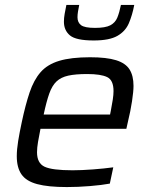

<svg xmlns="http://www.w3.org/2000/svg" viewBox="-20 -750 611 778"><path d="M251 8Q175 8 130.5 -4Q86 -16 67 -43.5Q48 -71 48 -117Q48 -144 53.5 -178Q59 -212 68 -254Q83 -325 100 -375.5Q117 -426 144.5 -457.5Q172 -489 220 -503.5Q268 -518 345 -518Q412 -518 450.5 -506Q489 -494 505 -468.5Q521 -443 521 -402Q521 -380 515 -340Q509 -300 498 -255L492 -228H144Q138 -198 134 -174.5Q130 -151 130 -133Q130 -89 160.5 -74.5Q191 -60 274 -60Q310 -60 356.5 -63.5Q403 -67 439 -72L425 -6Q393 0 344.5 4Q296 8 251 8ZM157 -286H426L429 -301Q434 -327 437 -346.5Q440 -366 440 -381Q440 -425 414.5 -437.5Q389 -450 333 -450Q286 -450 256.5 -443.5Q227 -437 209 -420Q191 -403 179.5 -370.5Q168 -338 157 -286ZM360 -586Q288 -586 263.5 -606.5Q239 -627 239 -662Q239 -677 242 -694Q245 -711 249 -730H301Q298 -715 296 -703Q294 -691 294 -680Q294 -659 308.5 -648Q323 -637 365 -637Q407 -637 427 -647.5Q447 -658 455.5 -679Q464 -700 470 -730H524Q516 -688 502 -655.5Q488 -623 455.5 -604.5Q423 -586 360 -586Z"/></svg>

Font: Saira
Style: Italic
Weight: 400
Italic angle: -12°
Designer: Hector Gatti with collaboration of the Omnibus-Type team
Foundry: Omnibus-Type
Version: Version 1.100; ttfautohint (v1.8.3)